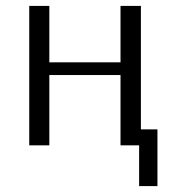

<svg xmlns="http://www.w3.org/2000/svg" viewBox="-20 -492 585 650"><path d="M79 0V-472H147V-281H388V-472H457V-54H513V138H451V0H388V-238H147V0Z"/></svg>

Font: Coval
Style: ExtraLight
Weight: 250
Foundry: Context Ltd
Version: Version 001.000